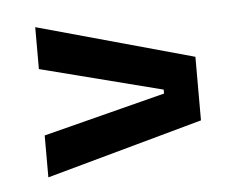

<svg xmlns="http://www.w3.org/2000/svg" viewBox="-33 -488 412 340"><g transform="rotate(-5 173.5 -318.5)"><path d="M257.5 -322 40.5 -377.5V-452L318.5 -375V-262L40.5 -185V-259.5L257.5 -315Z"/></g></svg>

Font: Anek Latin Condensed Medium
Style: Regular
Weight: 500
Width: 3
Designer: Yesha Goshar
Foundry: Ek Type
Version: Version 1.003